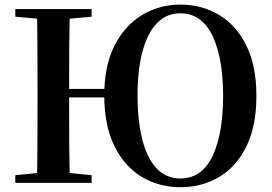

<svg xmlns="http://www.w3.org/2000/svg" viewBox="-20 -779 1160 818"><path d="M137.2 0Q139.2 -85.2 139.5 -171.8Q139.9 -258.5 139.9 -346.1V-393.6Q139.9 -481.3 139.5 -567.7Q139.2 -654.1 137.2 -740.5H277.9Q275.4 -655.6 274.9 -568.3Q274.4 -481 274.4 -392.8V-373.4Q274.4 -266.8 274.9 -176.7Q275.4 -86.6 277.9 0ZM45.1 0V-32.6L193.8 -47.3H221.3L370.3 -32.6V0ZM45.1 -707.9V-740.5H370.3V-707.9L221.3 -694.2H193.8ZM211.1 -364.1V-400H490V-364.1ZM748.6 18.6Q657.6 18.6 583.8 -25.6Q510 -69.9 467.1 -157.4Q424.2 -244.8 424.2 -373.1Q424.2 -497.8 467.4 -583.7Q510.7 -669.6 584.5 -714.5Q658.4 -759.4 748.6 -759.4Q839.2 -759.4 912.5 -715.9Q985.9 -672.4 1029.1 -586Q1072.4 -499.7 1072.4 -370.5Q1072.4 -241.5 1029.5 -154.9Q986.6 -68.2 913.4 -24.8Q840.2 18.6 748.6 18.6ZM748.6 -18.7Q796.3 -18.7 830.7 -44.3Q865.1 -69.8 887 -117.1Q908.9 -164.4 919.8 -228.9Q930.6 -293.5 930.6 -370.5Q930.6 -447.5 919.8 -511.7Q908.9 -575.9 887 -623.2Q865.1 -670.4 830.7 -696.3Q796.3 -722.2 748.6 -722.2Q701.2 -722.2 666.9 -696.3Q632.5 -670.4 610.1 -623.4Q587.6 -576.4 576.8 -512.7Q565.9 -448.9 565.9 -373.1Q565.9 -269.1 585.2 -188.9Q604.5 -108.6 645.2 -63.7Q685.9 -18.7 748.6 -18.7Z"/></svg>

Font: Noto Serif KR
Style: Regular
Weight: 200
Designer: Ryoko NISHIZUKA 西塚涼子 (kana & ideographs); Frank Grießhammer (Latin, Greek & Cyrillic); Wenlong ZHANG 张文龙 (bopomofo); San
Foundry: Adobe
Version: Version 2.001;hotconv 1.1.0;makeotfexe 2.6.0